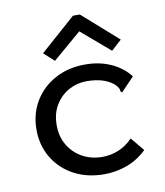

<svg xmlns="http://www.w3.org/2000/svg" viewBox="-79 -751 709 827"><g transform="rotate(-10 275.0 -337.0)"><path d="M311 11Q237 11 179.5 -19.5Q122 -50 89 -104.5Q56 -159 56 -228Q56 -298 89 -352.5Q122 -407 179.5 -438Q237 -469 310 -469Q374 -469 424 -446Q474 -423 505 -383L454 -330L447 -323L441 -328Q441 -336 437.5 -343Q434 -350 422 -362Q398 -381 369 -389Q340 -397 304 -397Q263 -397 227 -377.5Q191 -358 168 -321Q145 -284 145 -232Q145 -182 168 -144Q191 -106 229.5 -85Q268 -64 316 -64Q353 -64 387 -78Q421 -92 449 -121L498 -62Q460 -25 412 -7Q364 11 311 11ZM186 -507 141 -548 296 -685H326L481 -548L436 -507L311 -614Z"/></g></svg>

Font: Inconsolata SemiExpanded Medium
Style: Regular
Weight: 500
Width: 6
Monospace: yes
Designer: Raph Levien, Cyreal, Brenton Simpson
Foundry: Raph Levien, Cyreal, Google
Version: Version 3.001; ttfautohint (v1.8.2.53-6de2)